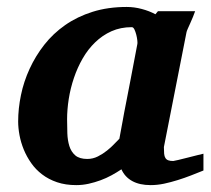

<svg xmlns="http://www.w3.org/2000/svg" viewBox="-20 -520 608 552"><path d="M375 -394Q375.5 -396 374.8 -403.8Q374 -411.6 371.8 -420.2Q369.6 -428.7 366.5 -435.3Q363.3 -441.9 358.9 -441.9Q326.7 -441.9 300.5 -430.2Q274.4 -418.5 253.7 -398.4Q232.9 -378.4 217.8 -352.1Q202.6 -325.7 192.6 -296.1Q182.6 -266.6 177.7 -235.8Q172.9 -205.1 172.9 -176.8Q172.9 -156.7 173.6 -136.7Q174.3 -116.7 179.4 -100.1Q184.6 -83.5 196.5 -73.2Q208.5 -63 231 -63Q247.1 -63 261.5 -70.3Q275.9 -77.6 287.8 -87.2Q299.8 -96.7 308.8 -106.4Q317.9 -116.2 323.2 -121.1Q326.7 -141.1 328.9 -152.1Q331.1 -163.1 332.8 -173.1Q334.5 -183.1 336.9 -195.8Q339.4 -208.5 344 -232.2Q348.6 -255.9 356 -294.2Q363.3 -332.5 375 -394ZM564.9 -29.8Q547.9 -22.9 529.1 -15.6Q510.3 -8.3 490.7 -2.2Q471.2 3.9 451.7 8.1Q432.1 12.2 413.1 12.2Q381.3 12.2 360.1 0.5Q338.9 -11.2 329.1 -33.2Q315.9 -24.4 300.8 -16.1Q285.6 -7.8 269 -1.7Q252.4 4.4 234.9 8.3Q217.3 12.2 199.2 12.2Q168.5 12.2 144 3.9Q119.6 -4.4 101.1 -18.6Q82.5 -32.7 69.6 -51.3Q56.6 -69.8 48.3 -90.1Q40 -110.4 36.1 -131.3Q32.2 -152.3 32.2 -170.9Q32.2 -208 40.3 -246.8Q48.3 -285.6 65.2 -322.3Q82 -358.9 107.4 -391.4Q132.8 -423.8 167.5 -448Q202.1 -472.2 246.3 -486.1Q290.5 -500 344.2 -500Q366.2 -500 387.9 -494.1Q409.7 -488.3 426.8 -479L434.1 -487.8H541Q538.6 -480.5 534.7 -471.2Q530.8 -461.9 526.9 -453.1Q522.9 -444.3 519.8 -437.3Q516.6 -430.2 516.1 -426.8L451.2 -97.2Q451.2 -85.9 451.9 -78.1Q452.6 -70.3 455.6 -65.7Q458.5 -61 463.9 -59.1Q469.2 -57.1 478 -57.1Q480 -57.1 492.4 -60.1Q504.9 -63 519.8 -66.9Q534.7 -70.8 547.9 -74Q561 -77.1 564.9 -78.1Z"/></svg>

Font: Charis SIL Eur
Style: Bold Italic
Weight: 700
Italic angle: -11°
Foundry: SIL International
Version: Version 5.000